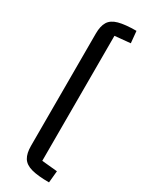

<svg xmlns="http://www.w3.org/2000/svg" viewBox="-212 -758 691 890"><g transform="rotate(30 133.5 -312.5)"><path d="M74 -613Q74 -653 88 -676Q102 -699 136.5 -708.5Q171 -718 231 -718L237 -655L154 -647V22L237 30L231 93Q171 93 136.5 83.5Q102 74 88 51Q74 28 74 -12Z"/></g></svg>

Font: Changa Light
Style: Regular
Weight: 300
Designer: Eduardo Rodriguez Tunni
Foundry: Eduardo Rodriguez Tunni
Version: Version 3.002; ttfautohint (v1.8.2)